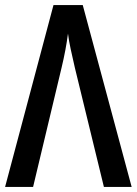

<svg xmlns="http://www.w3.org/2000/svg" viewBox="-20 -734 538 754"><path d="M305 -714 497 0H388L274 -468Q265 -507 257.5 -541.5Q250 -576 247 -602Q243 -571 236.5 -536.5Q230 -502 222 -469L110 0H0L190 -714Z"/></svg>

Font: Avrile Sans Condensed Medium
Style: Regular
Weight: 500
Width: 3
Designer: Monotype Design Team
Foundry: Monotype Imaging Inc.
Version: Version 2.001;September 10, 2019;FontCreator 11.5.0.2425 64-